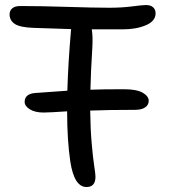

<svg xmlns="http://www.w3.org/2000/svg" viewBox="-20 -712 683 764"><path d="M153.8 -264.2Q119.1 -264.2 98.6 -277.1Q78.1 -290 78.1 -306.2Q78.1 -337.9 118.2 -341.8Q130.9 -342.8 248 -351.1Q251 -457 262.2 -587.9Q262.2 -594.2 263.2 -596.2Q236.3 -596.7 113.8 -601.1Q59.1 -603 38.6 -616.9Q18.1 -630.9 18.1 -654.8Q18.1 -669.4 28.6 -678.7Q39.1 -688 61 -688Q141.6 -688 248.5 -684.6Q355.5 -681.2 415 -681.2Q464.4 -681.2 505.4 -686.5Q546.4 -691.9 561 -691.9Q579.6 -691.9 589.4 -682.9Q599.1 -673.8 599.1 -659.2Q599.1 -627.9 560.5 -611.6Q522 -595.2 467.8 -595.2H345.2Q350.1 -565.9 347.2 -519Q341.3 -425.8 339.8 -355Q383.8 -356.9 473.1 -356.9Q523.9 -356.9 547.9 -343Q571.8 -329.1 571.8 -311Q571.8 -294.4 557.6 -284.7Q543.5 -274.9 517.1 -274.9Q409.2 -274.9 338.9 -272Q339.8 -197.8 345 -139.9Q350.1 -82 355 -50.8Q359.9 -19.5 359.9 -8.8Q359.9 32.2 324.2 32.2Q275.4 32.2 259.8 -68.8Q247.1 -154.3 247.1 -269Q175.3 -264.2 153.8 -264.2Z"/></svg>

Font: Shantell Sans Bouncy
Style: Regular
Weight: 400
Designer: Stephen Nixon, Anya Danilova, Shantell Martin
Foundry: Arrow Type
Version: Version 1.006;[9816181b4]